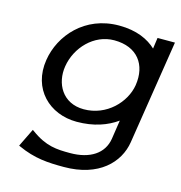

<svg xmlns="http://www.w3.org/2000/svg" viewBox="-100 -563 794 842"><g transform="rotate(15 297.0 -142.0)"><path d="M69 -245C47 -108 144 -17 267 -17C345 -17 404 -39 449 -71L436 15C425 84 365 123 275 123C214 123 165 121 97 71L91 67L51 149L55 151C131 186 193 189 264 189C423 189 505 103 520 8L594 -464H515L508 -414C473 -447 419 -473 339 -473C183 -473 87 -359 69 -245ZM156 -239C170 -327 243 -405 335 -405C440 -405 491 -335 476 -239C463 -159 387 -78 283 -78C186 -78 143 -159 156 -239Z"/></g></svg>

Font: Charger Sport
Style: DfBdExtObl
Weight: 400
Designer: Jasper
Foundry: Cannot Into Space Fonts
Version: Version 1.1